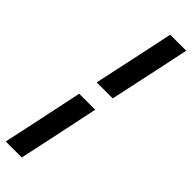

<svg xmlns="http://www.w3.org/2000/svg" viewBox="-319 -782 941 941"><g transform="rotate(45 151.5 -311.0)"><path d="M106.5 -361 126 -452.5Q143.5 -533.5 160.5 -613.2Q177.5 -693 196 -781H307Q288.5 -693 271.5 -613.2Q254.5 -533.5 237 -452.5L217.5 -361ZM-4 159Q15 71 32 -9Q49 -89 66 -170.5L85 -261H196L177 -170.5Q160 -89 143 -9Q126 71 107 159Z"/></g></svg>

Font: Heraclito SemiBold
Style: Italic
Weight: 600
Italic angle: -12°
Designer: Kostas Bartsokas (font) & Cristiano Sobral (main changes)
Foundry: Kostas Bartsokas (font) & Cristiano Sobral (main changes)
Version: Version 1.00;July 8, 2020;FontCreator 13.0.0.2655 64-bit